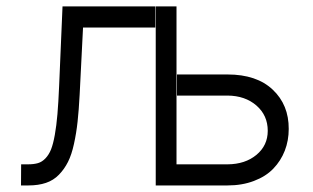

<svg xmlns="http://www.w3.org/2000/svg" viewBox="-20 -565 954 585"><path d="M519.2 -338.1H673.3Q762.1 -338.1 811.1 -291.7Q860.1 -245.4 859.7 -172.2Q859.7 -136.7 847.7 -105.8Q835.6 -74.9 812.7 -51.1Q789.8 -27.3 753.7 -13.7Q717.7 0 673.3 0H454.5V-545.5H517.8V-64.3H673.3Q726.9 -64.6 761.4 -93.2Q795.8 -121.8 795.8 -166.5Q795.8 -213.4 761.4 -243.4Q726.9 -273.4 673.3 -273.8H519.2ZM44 0 44.4 -64.3H65Q83.1 -64.3 95.7 -68Q108.3 -71.7 118.6 -82.6Q128.9 -93.4 135.5 -109.7Q142 -126.1 147 -153.9Q152 -181.8 155 -217.2Q158 -252.5 160.2 -304L170.5 -545.5H453.1V-481.2H233L222.7 -277Q220.2 -229 216.4 -194.4Q212.7 -159.8 205.4 -126.6Q198.2 -93.4 187.1 -71.6Q176.1 -49.7 159.6 -32.7Q143.1 -15.6 120 -7.8Q96.9 0 66.8 0Z"/></svg>

Font: Inter Light BETA
Style: Regular
Weight: 300
Designer: Rasmus Andersson
Foundry: rsms
Version: Version 3.011;git-f93a4a705